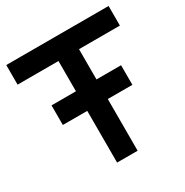

<svg xmlns="http://www.w3.org/2000/svg" viewBox="-162 -831 925 961"><g transform="rotate(-30 300.5 -350.0)"><path d="M241.2 0V-298.8H100.1V-412.1H241.2V-586.9H4.9V-700.2H596.2V-586.9H359.9V-412.1H502V-298.8H359.9V0Z"/></g></svg>

Font: Cakra Normal
Style: Regular
Weight: 400
Designer: Lucia Kollert, Vojtech Kollert
Foundry: OoM Type
Version: Version 1.000;Glyphs 3.1.1 (3148)